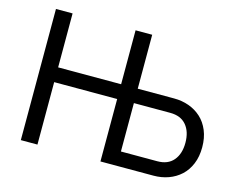

<svg xmlns="http://www.w3.org/2000/svg" viewBox="-99 -857 1238 1004"><g transform="rotate(15 520.5 -355.0)"><path d="M87 -710H177V-418H518V-710H608V-418H805Q848 -418 885.5 -404.5Q923 -391 951.5 -365Q980 -339 996.5 -299.5Q1013 -260 1013 -209Q1013 -158 996.5 -118.5Q980 -79 951.5 -53Q923 -27 885.5 -13.5Q848 0 805 0H518V-338H177V0H87ZM805 -78Q862 -78 892 -113.5Q922 -149 922 -209Q922 -269 892 -304.5Q862 -340 805 -340H608V-78Z"/></g></svg>

Font: Boldmen Medium
Style: Regular
Weight: 400
Designer: Matt McInerney, Pablo Impallari, Rodrigo Fuenzalida
Foundry: LIVING CONCEPT
Version: Version 1.000